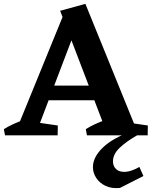

<svg xmlns="http://www.w3.org/2000/svg" viewBox="-40 -702 787 996"><path d="M34 0 296 -642 379 -620 143 0ZM519 0 272 -646 403 -682 680 0ZM183 -182V-258H495V-182ZM-14 0 -20 -32Q2 -46 27.5 -57.5Q53 -69 79 -79L80 0ZM119 0 122 -71 260 -51 259 0ZM411 0 405 -32Q427 -46 452 -57.5Q477 -69 504 -79L536 0ZM586 0 589 -71 727 -51 726 0ZM582 273Q539 277 508 262.5Q477 248 459.5 221.5Q442 195 442 165Q442 113 494 63Q546 13 645 -21L673 -1Q618 30 582 63.5Q546 97 546 135Q546 160 562.5 175.5Q579 191 610 189.5Q641 188 683 164L704 211Z"/></svg>

Font: Eczar SemiBold
Style: Regular
Weight: 600
Designer: Vaibhav Singh
Foundry: Rosetta Type Foundry
Version: Version 2.000